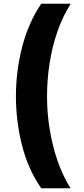

<svg xmlns="http://www.w3.org/2000/svg" viewBox="-20 -852 452 1037"><path d="M203 165Q133 65 99.5 -65Q66 -195 66 -333Q66 -467 99.5 -598Q133 -729 203 -832H362Q318 -762 289.5 -679.5Q261 -597 247.5 -508Q234 -419 234 -331Q234 -244 248 -156Q262 -68 290 14Q318 96 361 165Z"/></svg>

Font: Noto Sans Gurmukhi UI Black
Style: Regular
Weight: 900
Designer: Jelle Bosma - Monotype Design Team
Foundry: Monotype Imaging Inc.
Version: Version 2.004; ttfautohint (v1.8.4.7-5d5b)